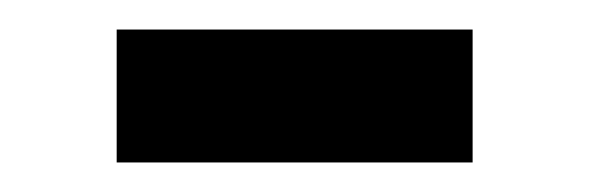

<svg xmlns="http://www.w3.org/2000/svg" viewBox="-20 -770 399 130"><path d="M59 -750H300V-660H59Z"/></svg>

Font: Mohave Light
Style: Bold
Weight: 700
Version: Version 2.003